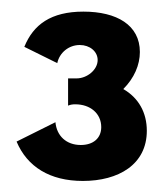

<svg xmlns="http://www.w3.org/2000/svg" viewBox="-20 -784 284 337"><path d="M9.1 -535.5C27.7 -491.4 67.3 -466.4 125.5 -466.4C187.7 -466.4 237.7 -495 237.7 -554.5C237.7 -586.4 223.2 -612.3 196.4 -627.7C215.5 -646.8 225.5 -670 225.5 -692.7C225.5 -740 185 -763.6 126.4 -763.6C69.5 -763.6 38.6 -740.9 22.7 -701.8L80.5 -673.2C84.5 -691.8 100.9 -705 120 -705C137.7 -705 151.4 -693.6 151.4 -678.6C151.4 -661.4 132.7 -646.4 114.5 -646.4H99.5V-598.6C104.1 -600.5 107.7 -600.9 112.3 -600.9C138.2 -600.9 157.7 -585 157.7 -560.9C157.7 -541.4 143.6 -529.5 121.8 -529.5C96.4 -529.5 79.5 -545.5 77.3 -569.5Z"/></svg>

Font: Spartan MB ExtBd
Style: Regular
Weight: 800
Designer: Matt Bailey, Mirko Velimirovic
Foundry: Matt Bailey
Version: Version 1.005